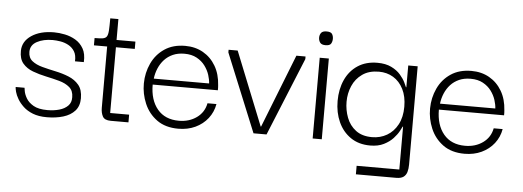

<svg xmlns="http://www.w3.org/2000/svg" viewBox="-47 -670 2619 961"><g transform="rotate(5 1262.0 -190.0)"><path d="M200.2 10Q159 10 129.8 -1.5Q100.7 -13 81.8 -30.9Q62.8 -48.8 51.7 -67.9Q40.5 -87 36.3 -103.2Q32.2 -119.3 32.2 -127.2H76.8Q76.8 -126.2 79.4 -110.5Q82 -94.8 93.3 -75.1Q104.7 -55.3 129.8 -40.6Q155 -25.8 200.3 -25.8Q232.5 -25.8 259.7 -33.5Q286.8 -41.2 303.2 -57.8Q319.5 -74.3 318.7 -100.8Q318.7 -133.3 298.3 -150.7Q278 -168 246 -176.8Q214 -185.5 178.9 -192.9Q143.8 -200.3 112.2 -212.1Q80.7 -223.8 61.2 -246.8Q41.7 -269.7 42.5 -310.3Q43.3 -357.7 87.1 -387.1Q130.8 -416.5 200.3 -416.5Q226.2 -416.5 254.8 -410.6Q283.5 -404.7 308.4 -390Q333.3 -375.3 348.4 -349Q363.5 -322.7 361.2 -281H316.8Q318.5 -312.2 306.7 -331.2Q294.8 -350.2 275.6 -360.4Q256.3 -370.7 235.1 -374.1Q213.8 -377.5 196.5 -377.5Q150 -377.5 117.7 -360.1Q85.3 -342.7 85.3 -308.5Q85.3 -278.8 105.3 -262.9Q125.3 -247 157 -238.6Q188.7 -230.2 223.9 -222.8Q259.2 -215.5 290.8 -202.7Q322.5 -189.8 342.5 -165.9Q362.5 -142 362.5 -99.2Q362.5 -60.2 341 -36.2Q319.5 -12.2 282.8 -1.1Q246.2 10 200.2 10Z M520.7 0Q489.8 0 480.2 -18Q470.7 -36 470.7 -60.8V-377H514.8V-38.7H610V0ZM404.3 -369V-405.7Q430.7 -405.7 445.1 -407.9Q459.5 -410.2 465.4 -419.4Q471.3 -428.7 472.7 -450.5Q474 -472.3 474 -510.7H514.8V-405.7H609.5V-369Z M861 10Q796 10 753.3 -20.8Q710.7 -51.7 690 -100.4Q669.3 -149.2 669.8 -201.2Q670.3 -255 692.2 -302Q714 -349 756.5 -377.6Q799 -406.2 860.2 -406.2Q910.8 -406.2 950.2 -383.8Q989.7 -361.3 1013.7 -320.5Q1037.7 -279.7 1041 -224.2Q1041.8 -219.2 1041.8 -212Q1041.8 -204.8 1041.8 -199H714.3Q714.3 -121.7 752.5 -75.8Q790.7 -30 860.5 -30Q912 -30 949.5 -56.8Q987 -83.7 995.8 -129.7H1040.8Q1033.7 -89 1009 -57.3Q984.3 -25.7 946.3 -7.8Q908.3 10 861 10ZM717.2 -229.2H995.2Q994.3 -248.3 986.8 -271.9Q979.2 -295.5 963.2 -317.1Q947.2 -338.7 921.5 -352.7Q895.8 -366.7 859.7 -366.7Q826.8 -366.7 801.8 -355.6Q776.8 -344.5 759.2 -325.4Q741.7 -306.3 731.1 -281.5Q720.5 -256.7 717.2 -229.2Z M1418.3 -405.7H1464.3V-392.5L1303.8 0H1238.3L1077.7 -392.3V-405.7H1123.3L1271.2 -36.8H1273.2Z M1535.5 0V-405.7H1581.3V0ZM1558.8 -470.7Q1538.5 -470.7 1531.1 -481.3Q1523.7 -492 1523.7 -505.8Q1523.7 -519.5 1531.1 -529.7Q1538.5 -539.8 1558.8 -539.8Q1580 -539.8 1586.4 -529.7Q1592.8 -519.5 1592.8 -505.8Q1592.8 -492 1586.4 -481.3Q1580 -470.7 1558.8 -470.7Z M1766.7 159.8V117H1981.2V-98.5H1979.2Q1976.7 -92.7 1967.2 -75.2Q1957.8 -57.7 1939.7 -38Q1921.5 -18.3 1893.3 -4.2Q1865.2 10 1825 10Q1767.2 10 1726.6 -18Q1686 -46 1664.8 -93Q1643.5 -140 1643.5 -198.2Q1643.5 -257.2 1664.8 -304.3Q1686.2 -351.5 1727.2 -378.6Q1768.2 -405.7 1825.8 -405.7Q1867.2 -405.7 1895.8 -391.7Q1924.5 -377.7 1941.8 -357.7Q1959 -337.7 1967.4 -320.3Q1975.8 -303 1978.3 -296.3H1980.3V-405.7H2027.7V87.5Q2027.7 108.7 2023 125.1Q2018.3 141.5 2005.8 150.7Q1993.2 159.8 1969 159.8ZM1830.7 -32.5Q1871.7 -32.5 1905.2 -51.8Q1938.8 -71.2 1958.8 -108.5Q1978.7 -145.8 1978.7 -198.2Q1978.7 -249.7 1960 -286.6Q1941.3 -323.5 1909.4 -342.8Q1877.5 -362 1837.3 -362Q1787.3 -362 1754.1 -338.6Q1720.8 -315.2 1704.7 -277.8Q1688.5 -240.5 1688.5 -198.2Q1688.5 -156.7 1703 -118.5Q1717.5 -80.3 1749.1 -56.4Q1780.7 -32.5 1830.7 -32.5Z M2299 10Q2234 10 2191.3 -20.8Q2148.7 -51.7 2128 -100.4Q2107.3 -149.2 2107.8 -201.2Q2108.3 -255 2130.2 -302Q2152 -349 2194.5 -377.6Q2237 -406.2 2298.2 -406.2Q2348.8 -406.2 2388.2 -383.8Q2427.7 -361.3 2451.7 -320.5Q2475.7 -279.7 2479 -224.2Q2479.8 -219.2 2479.8 -212Q2479.8 -204.8 2479.8 -199H2152.3Q2152.3 -121.7 2190.5 -75.8Q2228.7 -30 2298.5 -30Q2350 -30 2387.5 -56.8Q2425 -83.7 2433.8 -129.7H2478.8Q2471.7 -89 2447 -57.3Q2422.3 -25.7 2384.3 -7.8Q2346.3 10 2299 10ZM2155.2 -229.2H2433.2Q2432.3 -248.3 2424.8 -271.9Q2417.2 -295.5 2401.2 -317.1Q2385.2 -338.7 2359.5 -352.7Q2333.8 -366.7 2297.7 -366.7Q2264.8 -366.7 2239.8 -355.6Q2214.8 -344.5 2197.2 -325.4Q2179.7 -306.3 2169.1 -281.5Q2158.5 -256.7 2155.2 -229.2Z"/></g></svg>

Font: Darker Grotesque Light
Style: Regular
Weight: 300
Designer: Gabriel Lam
Foundry: TypeRant
Version: Version 1.000;gftools[0.9.28]